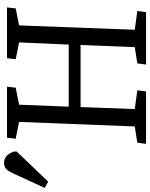

<svg xmlns="http://www.w3.org/2000/svg" viewBox="-85 -844 758 971"><g transform="rotate(-90 294.5 -359.0)"><path d="M552 -331H238L228 -57L323 -44L317 0H52L58 -44L140 -57L163 -642L78 -659L83 -703H341L336 -659L250 -642L240 -391H554L565 -642L480 -659L485 -703H742L737 -659L651 -642L629 -57L724 -44L718 0H453L459 -44L541 -57ZM-139 -495 -171 -512 -96 -675Q-85 -698 -74 -708Q-63 -718 -45 -718Q-24 -718 -10 -706Q4 -694 13 -668V-654Z"/></g></svg>

Font: Literata 18pt
Style: Italic
Weight: 400
Italic angle: -2°
Designer: Latin by Veronika Burian and Jose Scaglione. Greek by Irene Vlachou. Cyrillic by Vera Evstafieva
Foundry: TypeTogether
Version: Version 3.103;gftools[0.9.29]